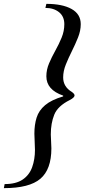

<svg xmlns="http://www.w3.org/2000/svg" viewBox="-129 -762 440 994"><path d="M111 -742Q194 -742 241.5 -715.5Q289 -689 289 -637Q289 -603 275 -568Q261 -533 243.5 -498Q226 -463 212 -428.5Q198 -394 198 -361Q198 -313 243 -286Q257 -276 257 -268Q257 -257 232 -244Q170 -213 152 -168.5Q134 -124 134 -66Q134 -49 135.5 -30.5Q137 -12 137 6Q137 115 80 163.5Q23 212 -109 212L-105 191Q-46 191 -11.5 167.5Q23 144 37.5 103.5Q52 63 52 14Q52 -8 50.5 -28.5Q49 -49 49 -70Q49 -116 60.5 -153Q72 -190 104.5 -217.5Q137 -245 198 -263V-267Q111 -297 111 -367Q111 -401 125 -434Q139 -467 157.5 -500Q176 -533 190 -567Q204 -601 204 -637Q204 -677 176.5 -699Q149 -721 106 -721Z"/></svg>

Font: Platypi
Style: Italic
Weight: 400
Italic angle: -13°
Designer: David Sargent
Foundry: Bolt Cutter Type
Version: Version 1.200; ttfautohint (v1.8.4.7-5d5b)